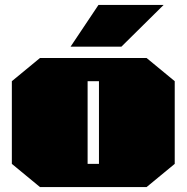

<svg xmlns="http://www.w3.org/2000/svg" viewBox="-20 -758 756 778"><path d="M266 -569 379 -738H643L472 -569ZM142 0 28 -94V-429L142 -523H574L688 -429V-94L574 0ZM335 -94H381V-429H335Z"/></svg>

Font: Tomorrow Black
Style: Regular
Weight: 900
Designer: Tony de Marco, Monica Rizzolli
Foundry: Just in Type
Version: Version 2.002